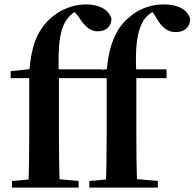

<svg xmlns="http://www.w3.org/2000/svg" viewBox="-20 -850 882 870"><path d="M34.1 0H336.3V-29.9L226.4 -40.2H147.4L34.1 -29.9ZM109.1 0H250.8C248.1 -77.9 247.1 -156.8 247.1 -234.8V-491.5C240.6 -653.6 250.9 -728 292.5 -773.8C312.1 -797.1 335.9 -805 359.9 -808.7V-817H312.9V-801.9L335.5 -774.8C367.4 -724.5 392.2 -708.1 423.3 -708.1C462.1 -708.1 484.7 -731.9 485 -764.7C473.1 -809.1 424.8 -830 369.6 -830C313.7 -830 249.2 -807.6 201.2 -759.9C147.9 -706.6 122.2 -643.1 112.8 -528.1L112.1 -516.1L159.5 -541.2L28.4 -527.5V-496.1H112.4V-234.8C112.4 -156.8 111.1 -77.9 109.1 0ZM180.6 -496.1H440.5V-535.7H180.6ZM384.8 0H695.3V-29.9L582.2 -40.2H498.1L384.8 -29.9ZM459.8 0H601.5C598.8 -77.9 597.8 -156.8 597.8 -234.8V-511.3C591.9 -633.6 598.8 -707.1 633 -761C648.7 -784.1 677.2 -804.2 710.6 -808.7V-817H663.6V-808L688.7 -768.6C715.2 -721.6 742.2 -704.5 776.9 -704.5C817.5 -704.5 840.8 -728.9 841.8 -763.3C829.9 -811.2 778.5 -830 722.5 -830C664.4 -830 608.4 -811.5 558 -765.3C508.4 -720.6 473.6 -653.2 463.5 -526.6L462.8 -516.1L510.2 -541.2L379.4 -527.5V-496.1H463.4V-234.8C463.4 -156.8 461.8 -77.9 459.8 0ZM531.3 -496.1H734.7V-535.7H531.3Z"/></svg>

Font: Source Han Serif TW VF
Style: Regular
Weight: 250
Designer: Ryoko NISHIZUKA 西塚涼子 (kana & ideographs); Frank Grießhammer (Latin, Greek & Cyrillic); Wenlong ZHANG 张文龙 (bopomofo); San
Foundry: Adobe
Version: Version 2.002;hotconv 1.1.0;makeotfexe 2.6.0